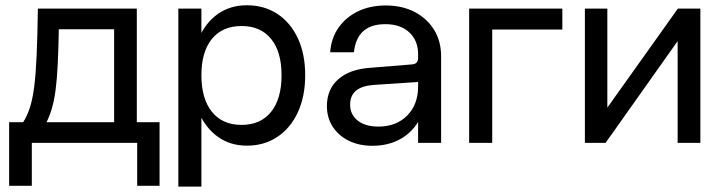

<svg xmlns="http://www.w3.org/2000/svg" viewBox="-20 -532 2680 715"><path d="M14 159.8H98.5V0H490.9V159.8H574.2V-77H489.5V-500H121Q119.6 -396 116.4 -325.5Q113.3 -255 107.3 -208.6Q101.3 -162.2 91.4 -131.7Q81.6 -101.2 66.5 -77H14ZM153.4 -77Q165.4 -101.2 173.6 -129.8Q181.9 -158.4 187 -197.1Q192.1 -235.7 194.9 -290.8Q197.7 -345.9 199 -423H405V-77Z M644.1 -500V163H730V-500ZM694.5 -252Q694.5 -173.3 720 -114.2Q745.5 -55.1 791.5 -22.4Q837.5 10.4 899.2 10.4Q964.2 10.4 1013.2 -22.4Q1062.1 -55.1 1089.3 -114.2Q1116.5 -173.3 1116.5 -252Q1116.5 -330.7 1089.3 -389.2Q1062.1 -447.7 1013.2 -480.1Q964.2 -512.4 899.2 -512.4Q837.5 -512.4 791.5 -480.1Q745.5 -447.7 720 -389.2Q694.5 -330.7 694.5 -252ZM1028.5 -252Q1028.5 -164.1 989.6 -115.5Q950.6 -66.9 879.7 -66.9Q808.4 -66.9 769.2 -115.5Q730 -164.1 730 -252Q730 -339.2 769.2 -387.1Q808.4 -435.1 879.7 -435.1Q950.6 -435.1 989.6 -387.1Q1028.5 -339.2 1028.5 -252Z M1622.7 -322.6Q1622.7 -378.4 1596.5 -421Q1570.2 -463.6 1523.9 -487.6Q1477.6 -511.6 1416.4 -511.6Q1358.2 -511.6 1312.9 -489.7Q1267.6 -467.7 1240.4 -428.5Q1213.1 -389.2 1209.6 -337.4H1298Q1309.2 -442 1414.9 -442Q1471.3 -442 1504.1 -411.5Q1537 -381 1537 -330V0H1622.7ZM1569.5 -207.3 1537 -209.9Q1537 -142.6 1496.2 -101.6Q1455.4 -60.6 1389 -60.6Q1340.9 -60.6 1312.4 -82.7Q1283.9 -104.7 1283.9 -142.4Q1283.9 -209.8 1372.5 -215.8L1538.8 -227L1537 -316.6Q1537 -304.5 1531.1 -298.6Q1525.3 -292.7 1511.4 -291.9L1357.9 -279.5Q1281.4 -273.9 1239.4 -236.6Q1197.4 -199.4 1197.4 -137.1Q1197.4 -93.7 1218.9 -60.3Q1240.5 -26.9 1278.6 -8Q1316.8 10.9 1366.6 10.9Q1427.1 10.9 1472.9 -15.3Q1518.6 -41.5 1544.1 -90.4Q1569.5 -139.3 1569.5 -207.3Z M2074.1 -500H1727.1V0H1813V-422H2074.1Z M2241.7 -500H2158.1V0H2235.2L2503.5 -378.9V0H2588.1V-500H2504.4L2241.7 -131.2Z"/></svg>

Font: Overused Grotesk Light
Style: Regular
Weight: 300
Designer: RandomMaerks
Version: Version 0.005